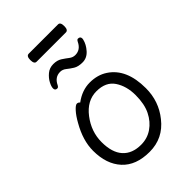

<svg xmlns="http://www.w3.org/2000/svg" viewBox="-248 -938 1058 1058"><g transform="rotate(-45 281.0 -409.0)"><path d="M411 -774H183Q165 -774 165 -805Q165 -836 184 -836H412Q430 -836 430 -805Q430 -774 411 -774ZM451 -679Q444 -648 419 -620Q394 -592 360 -592Q326 -592 306 -604.5Q286 -617 270 -630Q254 -643 235 -643Q194 -643 174 -601Q168 -589 160 -589Q143 -589 143 -606Q143 -620 154.5 -642Q166 -664 187.5 -682Q209 -700 239 -700Q269 -700 289 -687Q309 -674 325 -661.5Q341 -649 360 -649Q401 -649 421 -691Q427 -703 434 -703Q452 -703 452 -686Q452 -682 451 -679ZM194 -445Q249 -486 309 -486Q369 -486 413 -457Q506 -396 506 -245Q506 -143 444 -66Q378 18 272.5 18Q167 18 111.5 -42.5Q56 -103 56 -207Q56 -287 106 -374Q126 -410 146 -432Q166 -454 176.5 -454Q187 -454 194 -445ZM267 -43Q316 -43 354.5 -69.5Q393 -96 416 -142Q439 -188 439 -258Q439 -328 406.5 -377Q374 -426 301 -426Q228 -426 175.5 -357.5Q123 -289 123 -207.5Q123 -126 160.5 -84.5Q198 -43 267 -43Z"/></g></svg>

Font: Fusion Kai T
Style: Regular
Weight: 400
Designer: Fontworks Inc.
Version: Version 24.134;May 13, 2024